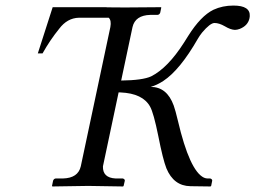

<svg xmlns="http://www.w3.org/2000/svg" viewBox="-20 -672 923 694"><path d="M740.7 2 668 1Q607.9 0 581.5 -63.5Q568.8 -95.7 552.2 -180.2Q535.2 -264.2 522.5 -286.6Q496.1 -334.5 415.5 -337.9Q411.6 -337.9 408.7 -337.9L352.1 -70.8Q350.6 -29.3 397.9 -26.9H423.8Q431.2 -24.9 431.2 -19L426.8 0L424.8 2Q423.8 2 298.8 0L169.4 2L168 0L171.9 -19Q174.8 -26.4 181.6 -26.9H207.5Q262.2 -28.3 272 -70.8L378.9 -574.2Q383.3 -598.1 373 -607.9H265.1Q223.1 -606.9 193.8 -567.9Q160.6 -526.9 133.8 -479H116.7L170.4 -646H307.1H365.2L365.7 -645.5Q413.1 -645 432.1 -645L561.5 -646L563 -645L559.1 -626Q556.2 -618.7 549.3 -618.2H523.4Q468.8 -616.7 459 -574.2L418 -380.9Q495.6 -381.8 526.4 -396Q586.4 -426.3 644.5 -517.1Q649.9 -525.4 660.2 -542Q705.6 -614.3 751.5 -636.7Q784.2 -651.9 823.7 -651.9Q885.3 -651.9 882.8 -613.3Q882.3 -609.4 881.8 -606Q876 -579.1 846.2 -567.4Q836.9 -564 829.1 -564Q813.5 -564.5 792.5 -577.1Q772 -588.9 755.4 -588.9Q739.7 -588.9 710.4 -554.2Q701.2 -542.5 695.3 -532.2Q630.4 -418.9 570.3 -379.4Q547.9 -364.7 524.9 -357.9Q583.5 -357.9 607.9 -290.5Q614.3 -272.5 623 -235.8Q665.5 -54.2 717.3 -29.8Q724.1 -26.9 730 -26.9H739.7Q747.1 -24.9 747.1 -19L743.2 0Z"/></svg>

Font: Linux Libertine Display Slanted O
Style: Slanted
Weight: 400
Designer: Philipp H. Poll
Foundry: Philipp H. Poll
Version: Version 5.0.9